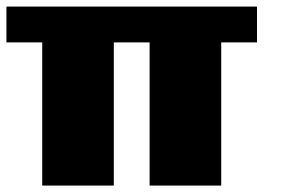

<svg xmlns="http://www.w3.org/2000/svg" viewBox="-20 -576 929 596"><path d="M111.1 -444.4H0V-555.6H777.8V-444.4H666.7V0H444.4V-444.4H333.3V0H111.1Z"/></svg>

Font: Pixeloid Sans
Style: Bold
Weight: 700
Monospace: yes
Designer: GGBot
Version: 0.3